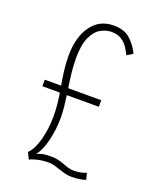

<svg xmlns="http://www.w3.org/2000/svg" viewBox="-135 -787 720 881"><g transform="rotate(20 225.0 -346.5)"><path d="M111 6 95 -26Q120 -49.5 134.8 -103.8Q149.5 -158 149.5 -220Q149.5 -250.5 146.8 -278Q144 -305.5 139.5 -332H54V-364H134Q128 -397.5 123.5 -431.8Q119 -466 119 -505Q119 -596 158.5 -651Q198 -706 267 -706Q320.5 -706 350 -678.2Q379.5 -650.5 396 -615L368 -597Q359.5 -614 347.8 -632Q336 -650 316.8 -662.5Q297.5 -675 267 -675Q242 -675 216 -660.8Q190 -646.5 172.5 -609.5Q155 -572.5 155 -505Q155 -472.5 159 -436.2Q163 -400 168.5 -364H330V-332H173.5Q177.5 -303.5 180.2 -276.8Q183 -250 183 -227Q183 -168 170 -114Q157 -60 134 -30.5Q147 -37 162.5 -40Q178 -43 203 -43Q222.5 -43 238 -39.2Q253.5 -35.5 267.5 -30Q281 -25 293.8 -21Q306.5 -17 321 -17Q340 -17 357 -20.8Q374 -24.5 382 -29L390 3Q381 6.5 362.2 9.8Q343.5 13 321 13Q303 13 287.8 8.8Q272.5 4.5 257.5 -0.5Q243.5 -5.5 229.8 -9.2Q216 -13 200 -13Q172.5 -13 147 -7Q121.5 -1 111 6Z"/></g></svg>

Font: Trispace Condensed Thin
Style: Regular
Weight: 100
Width: 3
Designer: Tyler Finck
Foundry: Etcetera Type Company
Version: Version 1.210; ttfautohint (v1.8.3)